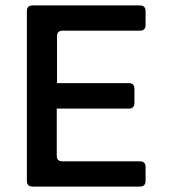

<svg xmlns="http://www.w3.org/2000/svg" viewBox="-20 -687 626 707"><path d="M100 0Q79 0 79 -21V-646Q79 -667 100 -667H495Q516 -667 516 -646V-595Q516 -574 495 -574H211Q190 -574 190 -554V-381H454Q475 -381 475 -360V-308Q475 -287 454 -287H189V-113Q189 -93 210 -93H495Q516 -93 516 -72V-21Q516 0 495 0Z"/></svg>

Font: Pitagon Sans Medium
Style: Regular
Weight: 500
Designer: Travis Tran
Foundry: Pitagon
Version: Version 1.001; ttfautohint (v1.8.4.7-5d5b);gftools[0.9.26]